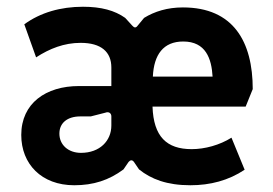

<svg xmlns="http://www.w3.org/2000/svg" viewBox="-20 -539 808 569"><path d="M200 10C257 10 303 -5 346 -37L361 -59C366 -65 372 -66 377 -59L392 -37C428 -8 475 10 544 10C603 10 657 -4 705 -36L666 -131C631 -109 587 -97 548 -97C474 -97 435 -134 432 -223H708L729 -275C729 -415 672 -517 522 -517C476 -517 438 -505 407 -486L388 -463C383 -456 378 -456 372 -463L351 -486C320 -508 280 -519 226 -519C160 -519 100 -502 52 -467L87 -369C127 -395 170 -412 219 -412C280 -412 310 -385 310 -339V-284H214C116 -284 43 -233 43 -139C43 -53 103 10 200 10ZM220 -86C182 -86 156 -110 156 -143C156 -175 180 -194 218 -194H249L292 -205C302 -209 310 -204 310 -194V-167C310 -122 276 -86 220 -86ZM610 -312H433C436 -377 464 -416 523 -416C590 -416 607 -365 610 -312Z"/></svg>

Font: Finlandica SemiBold
Style: Regular
Weight: 600
Designer: Niklas Ekholm, Juho Hiilivirta, Jaakko Suomalainen
Foundry: Helsinki Type Studio
Version: Version 2.000;Glyphs 3.2 (3202)